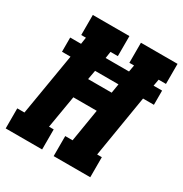

<svg xmlns="http://www.w3.org/2000/svg" viewBox="-170 -865 948 995"><g transform="rotate(30 303.5 -367.5)"><path d="M3 0V-120H46L108 -490H57V-575H122L128 -615H100V-735H319V-615H275L269 -575H409L416 -615H388V-735H607V-615H563L556 -575H607V-490H542L481 -120H509V0H290V-120H334L366 -315H226L193 -120H221V0ZM386 -435 395 -490H255L245 -435Z"/></g></svg>

Font: Iosevka Curly Slab HvEx
Style: Italic
Weight: 900
Width: 7
Italic angle: -9°
Monospace: yes
Designer: Belleve Invis
Foundry: Belleve Invis
Version: Version 11.1.0; ttfautohint (v1.8.3)